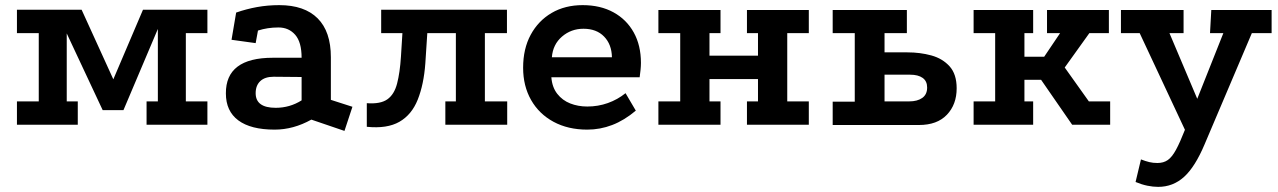

<svg xmlns="http://www.w3.org/2000/svg" viewBox="-20 -486 4979 748"><path d="M46 0V-91H131V-357H46V-448H298L437 -143H407L537 -448H788V-357H704V-91H788V0H551V-91H595V-414L611 -411L461 -57H380L216 -407L240 -410V-91H283V0Z M1193 -20Q1123 19 1050 19Q957 19 908.5 -17Q860 -53 860 -122Q859 -261 1043 -261H1155Q1155 -322 1130 -350.5Q1105 -379 1065 -379Q1043 -379 1023.5 -376Q1004 -373 985 -367L976 -318L882 -331L900 -437Q940 -451 981.5 -458.5Q1023 -466 1068 -466Q1166 -466 1217.5 -414.5Q1269 -363 1269 -263V-97L1353 -70L1322 24ZM1046 -187Q1012 -187 994 -170Q976 -153 976 -123Q976 -66 1054 -66Q1109 -66 1155 -95V-186Z M1715 0V-91H1756V-357H1465V-448H1955V-357H1869V-91H1956V0ZM1409 8V-84Q1462 -80 1489 -99Q1516 -118 1527 -160.5Q1538 -203 1542 -265L1549 -377H1646L1637 -239Q1631 -157 1607.5 -98Q1584 -39 1536 -11.5Q1488 16 1409 8Z M2457 -55Q2412 -17 2365 1Q2318 19 2268 19Q2193 19 2136.5 -11.5Q2080 -42 2049 -96.5Q2018 -151 2018 -222Q2018 -296 2047.5 -350.5Q2077 -405 2129 -435.5Q2181 -466 2250 -466Q2319 -466 2370 -438Q2421 -410 2449 -359.5Q2477 -309 2477 -241Q2477 -229 2475.5 -214Q2474 -199 2472 -185H2128Q2131 -146 2151 -120.5Q2171 -95 2201.5 -83Q2232 -71 2268 -71Q2310 -71 2348 -84.5Q2386 -98 2417 -123ZM2364 -263Q2363 -313 2333.5 -343.5Q2304 -374 2253 -374Q2205 -374 2169.5 -343.5Q2134 -313 2130 -263Z M2545 -447H2787V-357H2744V-269H2933V-357H2890V-447H3131V-357H3047V-91H3131V0H2890V-91H2933V-178H2744V-91H2787V0H2545V-91H2630V-357H2545Z M3224 1V-90H3310V-357H3224V-447H3513V-357H3426V-282H3515Q3565 -282 3608.5 -270Q3652 -258 3679.5 -227.5Q3707 -197 3707 -142Q3707 -79 3669 -39Q3631 1 3560 1ZM3426 -91H3522Q3554 -91 3573 -104.5Q3592 -118 3592 -145Q3592 -170 3574.5 -182.5Q3557 -195 3526 -195H3426Z M3773 -447H4005V-357H3971V-265H4048L4110 -357H4059V-447H4300V-357H4224L4128 -223L4222 -91H4305V0H4157L4036 -175H3971V-91H4005V0H3773V-91H3857V-357H3773Z M4492 242Q4472 242 4450 237.5Q4428 233 4404 223L4425 135Q4443 142 4457.5 145.5Q4472 149 4489 149Q4513 149 4529.5 137.5Q4546 126 4561.5 97.5Q4577 69 4597 18L4746 -357H4694L4699 -447H4934V-357H4857L4673 76Q4636 164 4593 203Q4550 242 4492 242ZM4618 66 4420 -357H4347V-447H4591V-357H4536L4671 -38Z"/></svg>

Font: Podkova
Style: Bold
Weight: 700
Designer: Ilya Yudin
Foundry: Cyreal (www.cyreal.org)
Version: Version 2.102; ttfautohint (v1.8.1.43-b0c9)